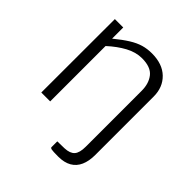

<svg xmlns="http://www.w3.org/2000/svg" viewBox="-189 -658 955 955"><g transform="rotate(45 289.0 -180.5)"><path d="M369 166Q331 166 321.5 163.8Q312 161.5 312 156.5V115.5L362 114.5Q399 113 415 95Q431 77 431 34.5V-359Q431 -410.5 405.2 -442.8Q379.5 -475 318 -475Q275 -475 232 -451.8Q189 -428.5 146.5 -389.5V0H84L84.5 -517H143.5V-438.5Q184.5 -472 215.5 -491.2Q246.5 -510.5 275 -518.8Q303.5 -527 335.5 -527Q410 -527 451.8 -486.5Q493.5 -446 493.5 -381V30Q493.5 73 480 103.5Q466.5 134 438.8 150Q411 166 369 166Z"/></g></svg>

Font: Public Sans ExtraLight
Style: Regular
Weight: 250
Designer: The Public Sans Project Authors: Dan O. Williams and USWDS (Libre Franklin designed by Pablo Impallari and Rodrigo Fuenz
Version: Version 1.007